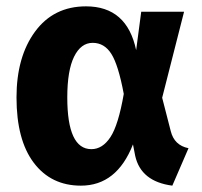

<svg xmlns="http://www.w3.org/2000/svg" viewBox="-20 -568 637 605"><path d="M251 -548Q380 -548 409 -410L425 -531H560L491 -260L518 -155Q529 -110 574 -101L523 17Q424 4 406 -77L399 -113Q348 17 235 17Q141 17 86.5 -55Q32 -127 32 -261Q32 -389 90.5 -468.5Q149 -548 251 -548ZM192 -261Q192 -98 268 -98Q303 -98 328 -136Q353 -174 370 -272Q353 -363 331 -398Q309 -433 272 -433Q235 -433 213.5 -389.5Q192 -346 192 -261Z"/></svg>

Font: Fira Sans
Style: Bold
Weight: 700
Designer: bBox Type GmbH & Carrois Corporate GbR & Edenspiekermann AG
Foundry: bBox Type GmbH & Carrois Corporate GbR & Edenspiekermann AG
Version: Version 4.301;PS 004.301;hotconv 1.0.88;makeotf.lib2.5.64775